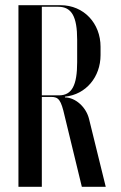

<svg xmlns="http://www.w3.org/2000/svg" viewBox="-20 -719 465 739"><path d="M51 -699V0H141V-346H177C206 -346 215 -334 229 -272L295 0H387L323 -260C312 -307 270 -344 230 -344V-347C311 -355 367 -423 367 -507V-539C367 -629 303 -699 213 -699ZM277 -480C277 -391 257 -352 207 -352H141V-693H204C256 -693 277 -655 277 -566Z"/></svg>

Font: Moniqa SemBd Display
Style: Regular
Weight: 600
Designer: Rajesh Rajput
Foundry: Rajesh Rajput
Version: Version 1.000